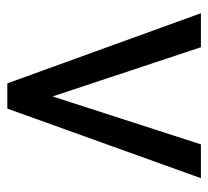

<svg xmlns="http://www.w3.org/2000/svg" viewBox="-42 -526 568 524"><g transform="rotate(90 242.0 -264.0)"><path d="M16.1 -528.3 207.5 0H276.4L466.3 -528.3H374L243.2 -123.5L108.9 -528.3Z"/></g></svg>

Font: Vazirmatn
Style: Regular
Weight: 400
Designer: Saber Rastikerdar
Foundry: Saber Rastikerdar
Version: Version 33.003